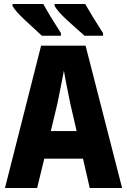

<svg xmlns="http://www.w3.org/2000/svg" viewBox="-20 -947 640 967"><path d="M432 0H595L411 -717H187L5 0H167L203 -148H398ZM269 -425Q276 -460 286 -509Q296 -558 302 -591Q307 -559 317 -509.5Q327 -460 334 -425L366 -287H236ZM406 -767H499V-780Q438 -875 409 -927H255V-917Q272 -888 317 -846.5Q362 -805 406 -767ZM191 -767H287V-780Q229 -870 198 -927H43V-917Q59 -889 106.5 -845Q154 -801 191 -767Z"/></svg>

Font: Noto Sans Mono Extra
Style: Regular
Weight: 800
Designer: Monotype Design Team
Foundry: Monotype Imaging Inc.
Version: Version 1.900